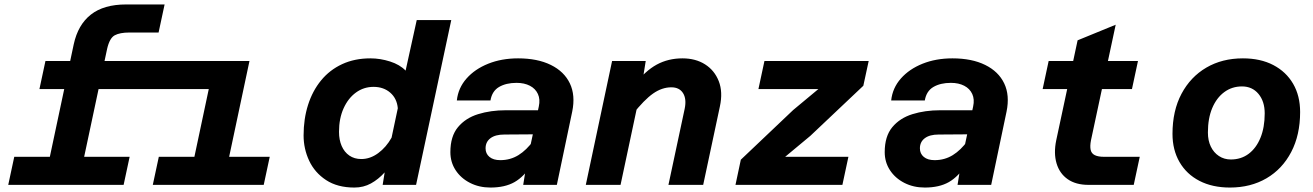

<svg xmlns="http://www.w3.org/2000/svg" viewBox="-20 -830 5896 862"><path d="M516 -430 543 -556H877L850 -430ZM826 0 944 -556H1100L982 0ZM666 0 693 -126H1191L1164 0ZM807 -430 834 -556H1022L995 -430ZM177 0 311 -631Q330 -719 388 -764.5Q446 -810 546 -810H719L692 -684H561Q518 -684 495 -671.5Q472 -659 461 -611L331 0ZM157 -430 184 -556H585L558 -430ZM17 0 44 -126H562L535 0Z M1643 -568Q1687 -568 1731 -554Q1775 -540 1801 -513L1851 -740H2006L1848 0H1698L1707 -56Q1679 -25 1645.5 -6.5Q1612 12 1571 12Q1495 12 1444 -21.5Q1393 -55 1368 -108.5Q1343 -162 1343 -222Q1343 -296 1363 -359Q1383 -422 1421.5 -469Q1460 -516 1516 -542Q1572 -568 1643 -568ZM1602 -116Q1642 -116 1678 -142.5Q1714 -169 1738 -212L1766 -344Q1762 -388 1732 -414Q1702 -440 1657 -440Q1613 -440 1578 -414.5Q1543 -389 1522.5 -343.5Q1502 -298 1502 -238Q1502 -202 1514 -174.5Q1526 -147 1548.5 -131.5Q1571 -116 1602 -116Z M2329 0 2345 -100 2399 -352Q2406 -384 2395 -408Q2384 -432 2359 -445Q2334 -458 2299 -458Q2252 -458 2220.5 -439.5Q2189 -421 2182 -379H2031Q2037 -435 2074.5 -477.5Q2112 -520 2172 -544Q2232 -568 2306 -568Q2393 -568 2453 -538.5Q2513 -509 2538.5 -455.5Q2564 -402 2549 -329L2480 0ZM2182 12Q2131 12 2090 -9Q2049 -30 2025.5 -66Q2002 -102 2002 -147Q2002 -218 2036 -259Q2070 -300 2126.5 -317.5Q2183 -335 2251 -335H2410L2387 -227L2244 -226Q2204 -226 2182 -209.5Q2160 -193 2160 -164Q2160 -140 2177.5 -125.5Q2195 -111 2226 -111Q2271 -111 2307.5 -133.5Q2344 -156 2375 -199L2370 -94Q2333 -37 2290 -12.5Q2247 12 2182 12Z M2981 0 3054 -342Q3063 -386 3046.5 -412Q3030 -438 2994 -438Q2952 -438 2912 -410Q2872 -382 2820 -316L2826 -447Q2877 -512 2928.5 -540Q2980 -568 3044 -568Q3103 -568 3145.5 -541Q3188 -514 3207 -465.5Q3226 -417 3212 -352L3137 0ZM2610 0 2728 -556H2879L2863 -456L2766 0Z M3282 0 3306 -113 3541 -336 3654 -430H3503H3385L3412 -556H3880L3856 -445L3618 -220L3505 -126H3656H3789L3762 0Z M4279 0 4295 -100 4349 -352Q4356 -384 4345 -408Q4334 -432 4309 -445Q4284 -458 4249 -458Q4202 -458 4170.5 -439.5Q4139 -421 4132 -379H3981Q3987 -435 4024.5 -477.5Q4062 -520 4122 -544Q4182 -568 4256 -568Q4343 -568 4403 -538.5Q4463 -509 4488.5 -455.5Q4514 -402 4499 -329L4430 0ZM4132 12Q4081 12 4040 -9Q3999 -30 3975.5 -66Q3952 -102 3952 -147Q3952 -218 3986 -259Q4020 -300 4076.5 -317.5Q4133 -335 4201 -335H4360L4337 -227L4194 -226Q4154 -226 4132 -209.5Q4110 -193 4110 -164Q4110 -140 4127.5 -125.5Q4145 -111 4176 -111Q4221 -111 4257.5 -133.5Q4294 -156 4325 -199L4320 -94Q4283 -37 4240 -12.5Q4197 12 4132 12Z M4867 0Q4810 0 4773.5 -25.5Q4737 -51 4723.5 -96.5Q4710 -142 4722 -200L4818 -649L4989 -719L4878 -200Q4873 -174 4876.5 -157.5Q4880 -141 4895 -133.5Q4910 -126 4937 -126H5097L5070 0ZM4661 -430 4688 -556H5089L5062 -430Z M5502 12Q5423 12 5365 -18Q5307 -48 5275.5 -102.5Q5244 -157 5244 -229Q5244 -333 5284.5 -409Q5325 -485 5396 -526.5Q5467 -568 5560 -568Q5639 -568 5696.5 -538Q5754 -508 5785.5 -454Q5817 -400 5817 -327Q5817 -224 5777 -147.5Q5737 -71 5666 -29.5Q5595 12 5502 12ZM5506 -114Q5552 -114 5586 -139.5Q5620 -165 5639 -211.5Q5658 -258 5658 -321Q5658 -375 5630 -408.5Q5602 -442 5556 -442Q5511 -442 5476.5 -416.5Q5442 -391 5422.5 -345Q5403 -299 5403 -235Q5403 -199 5416 -172Q5429 -145 5452.5 -129.5Q5476 -114 5506 -114Z"/></svg>

Font: Azeret Mono Thin
Style: Bold Italic
Weight: 700
Italic angle: -12°
Version: Version 1.002